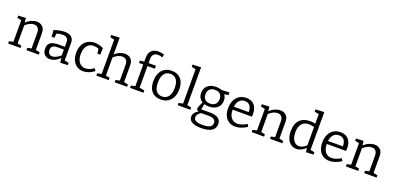

<svg xmlns="http://www.w3.org/2000/svg" viewBox="11 -1968 6969 3397"><g transform="rotate(20 3496.0 -269.0)"><path d="M38 0V-43L128 -63L116 -48V-478L128 -463L38 -482V-525L178 -532L189 -434L178 -438Q228 -489 282.5 -513Q337 -537 386 -537Q452 -537 495.5 -496.5Q539 -456 538 -371V-48L528 -62L616 -43V0H383V-43L470 -62L458 -47V-354Q458 -416 430 -445Q402 -474 355 -474Q318 -474 274.5 -454Q231 -434 189 -392L196 -408V-47L186 -61L271 -43V0Z M1082 -45 1069 -63 1161 -45V-1L1021 5L1009 -91L1016 -88Q972 -40 921 -15.5Q870 9 822 9Q764 9 724 -28Q684 -65 684 -140Q684 -199 709 -230.5Q734 -262 778 -275Q822 -288 880 -288H1011L1002 -278V-374Q1002 -429 973 -452.5Q944 -476 893 -476Q866 -476 835.5 -470.5Q805 -465 771 -453L783 -466L773 -375H720L712 -499Q769 -518 819 -527.5Q869 -537 911 -537Q991 -537 1036.5 -501.5Q1082 -466 1082 -388ZM765 -147Q765 -98 788.5 -75Q812 -52 848 -52Q883 -52 925.5 -73.5Q968 -95 1008 -132L1002 -111V-245L1011 -236H892Q821 -236 793 -214.5Q765 -193 765 -147Z M1452 9Q1388 9 1336.5 -22.5Q1285 -54 1255.5 -114Q1226 -174 1226 -258Q1226 -331 1246.5 -383.5Q1267 -436 1302 -470Q1337 -504 1382.5 -520.5Q1428 -537 1477 -537Q1517 -537 1562.5 -526Q1608 -515 1642 -496L1638 -371H1584L1571 -465L1579 -456Q1554 -468 1526 -473Q1498 -478 1476 -478Q1424 -478 1386.5 -451.5Q1349 -425 1329 -377Q1309 -329 1309 -263Q1309 -195 1330 -148Q1351 -101 1387.5 -77Q1424 -53 1470 -53Q1506 -53 1546 -68Q1586 -83 1629 -113L1657 -69Q1605 -29 1553 -10Q1501 9 1452 9Z M1699 0V-43L1790 -63L1778 -48V-718L1790 -702L1699 -722V-765L1858 -772V-434L1840 -438Q1889 -489 1943.5 -513Q1998 -537 2047 -537Q2091 -537 2126 -519Q2161 -501 2180.5 -464.5Q2200 -428 2200 -372V-48L2190 -62L2278 -43V0H2045V-43L2131 -62L2120 -47V-354Q2121 -416 2092 -445Q2063 -474 2016 -474Q1980 -474 1936 -454Q1892 -434 1851 -391L1858 -408V-47L1848 -61L1933 -43V0Z M2334 0V-43L2422 -62L2412 -50V-479L2422 -468H2332V-512L2424 -525L2412 -510V-594Q2412 -688 2460.5 -732.5Q2509 -777 2588 -777Q2614 -777 2641 -772.5Q2668 -768 2698 -758L2685 -703Q2662 -710 2641 -714Q2620 -718 2600 -718Q2551 -718 2521.5 -690Q2492 -662 2492 -601V-510L2479 -524H2632L2630 -468H2482L2492 -479V-51L2482 -62L2587 -43V0Z M2927 -537Q3037 -537 3099.5 -468Q3162 -399 3162 -273Q3162 -188 3131.5 -124.5Q3101 -61 3045 -26Q2989 9 2910 9Q2802 9 2741 -58.5Q2680 -126 2680 -253Q2680 -341 2709.5 -404.5Q2739 -468 2794.5 -502.5Q2850 -537 2927 -537ZM2923 -478Q2846 -478 2805 -420Q2764 -362 2764 -257Q2764 -154 2803 -102Q2842 -50 2915 -50Q2968 -50 3004.5 -76.5Q3041 -103 3059.5 -152Q3078 -201 3078 -269Q3078 -371 3037.5 -424.5Q2997 -478 2923 -478Z M3391 -51 3382 -62 3469 -43V0H3232V-43L3319 -62L3311 -51V-713L3319 -704L3232 -722V-765L3391 -772Z M3757 239Q3640 239 3582 205Q3524 171 3524 107Q3524 62 3554 27Q3584 -8 3642 -34L3643 -18Q3611 -20 3594 -31.5Q3577 -43 3577 -64Q3577 -72 3579 -80Q3581 -88 3586.5 -102.5Q3592 -117 3603.5 -141.5Q3615 -166 3633 -206L3635 -192Q3592 -215 3569 -254.5Q3546 -294 3546 -348Q3546 -435 3603.5 -486Q3661 -537 3762 -537Q3830 -537 3879 -513L3857 -518L4014 -525L4015 -477L3922 -459L3929 -471Q3950 -451 3961 -422Q3972 -393 3972 -356Q3972 -268 3913 -217Q3854 -166 3756 -166Q3700 -166 3653 -185L3671 -194L3645 -63L3628 -73H3824Q3920 -73 3970 -35.5Q4020 2 4020 72Q4020 153 3953.5 196Q3887 239 3757 239ZM3764 178Q3855 178 3899 153Q3943 128 3943 78Q3943 34 3910 11.5Q3877 -11 3811 -11H3652L3675 -16Q3595 34 3595 92Q3595 135 3636.5 156.5Q3678 178 3764 178ZM3756 -222Q3820 -222 3856 -256.5Q3892 -291 3892 -354Q3892 -417 3858 -449Q3824 -481 3761 -481Q3697 -481 3662 -447.5Q3627 -414 3627 -350Q3627 -288 3660.5 -255Q3694 -222 3756 -222Z M4315 9Q4248 9 4196.5 -21.5Q4145 -52 4116 -111Q4087 -170 4087 -255Q4087 -342 4117 -405Q4147 -468 4202 -502.5Q4257 -537 4331 -537Q4401 -537 4446.5 -507.5Q4492 -478 4514.5 -426Q4537 -374 4537 -307Q4537 -296 4536 -285Q4535 -274 4533 -258H4148V-315H4463L4454 -309Q4455 -354 4443 -392Q4431 -430 4402 -453Q4373 -476 4325 -476Q4274 -476 4239 -449Q4204 -422 4187 -375Q4170 -328 4170 -266Q4170 -200 4189 -152.5Q4208 -105 4244.5 -79Q4281 -53 4334 -53Q4371 -53 4415 -67.5Q4459 -82 4506 -112L4535 -67Q4479 -29 4423 -10Q4367 9 4315 9Z M4624 0V-43L4714 -63L4702 -48V-478L4714 -463L4624 -482V-525L4764 -532L4775 -434L4764 -438Q4814 -489 4868.5 -513Q4923 -537 4972 -537Q5038 -537 5081.5 -496.5Q5125 -456 5124 -371V-48L5114 -62L5202 -43V0H4969V-43L5056 -62L5044 -47V-354Q5044 -416 5016 -445Q4988 -474 4941 -474Q4904 -474 4860.5 -454Q4817 -434 4775 -392L4782 -408V-47L4772 -61L4857 -43V0Z M5464 9Q5409 9 5364 -21.5Q5319 -52 5293 -111.5Q5267 -171 5267 -256Q5267 -395 5338 -466Q5409 -537 5533 -537Q5559 -537 5587.5 -533Q5616 -529 5646 -521L5630 -512V-713L5639 -702L5547 -722V-765L5710 -772V-49L5698 -63L5788 -45V-1L5648 5L5636 -81L5646 -77Q5601 -34 5555.5 -12.5Q5510 9 5464 9ZM5492 -52Q5527 -52 5564.5 -70.5Q5602 -89 5640 -126L5630 -99V-478L5641 -458Q5580 -478 5530 -478Q5442 -478 5396 -421Q5350 -364 5350 -263Q5350 -197 5368.5 -149.5Q5387 -102 5419.5 -77Q5452 -52 5492 -52Z M6088 9Q6021 9 5969.5 -21.5Q5918 -52 5889 -111Q5860 -170 5860 -255Q5860 -342 5890 -405Q5920 -468 5975 -502.5Q6030 -537 6104 -537Q6174 -537 6219.5 -507.5Q6265 -478 6287.5 -426Q6310 -374 6310 -307Q6310 -296 6309 -285Q6308 -274 6306 -258H5921V-315H6236L6227 -309Q6228 -354 6216 -392Q6204 -430 6175 -453Q6146 -476 6098 -476Q6047 -476 6012 -449Q5977 -422 5960 -375Q5943 -328 5943 -266Q5943 -200 5962 -152.5Q5981 -105 6017.5 -79Q6054 -53 6107 -53Q6144 -53 6188 -67.5Q6232 -82 6279 -112L6308 -67Q6252 -29 6196 -10Q6140 9 6088 9Z M6397 0V-43L6487 -63L6475 -48V-478L6487 -463L6397 -482V-525L6537 -532L6548 -434L6537 -438Q6587 -489 6641.5 -513Q6696 -537 6745 -537Q6811 -537 6854.5 -496.5Q6898 -456 6897 -371V-48L6887 -62L6975 -43V0H6742V-43L6829 -62L6817 -47V-354Q6817 -416 6789 -445Q6761 -474 6714 -474Q6677 -474 6633.5 -454Q6590 -434 6548 -392L6555 -408V-47L6545 -61L6630 -43V0Z"/></g></svg>

Font: Pack4
Style: Regular
Weight: 400
Version: Version 2.002